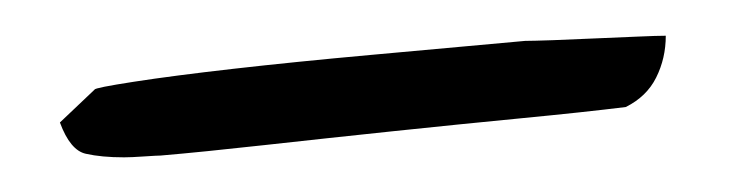

<svg xmlns="http://www.w3.org/2000/svg" viewBox="-20 -275 420 108"><path d="M33.2 -224.6Q33.2 -225.6 55.2 -229Q77.1 -232.4 111.3 -236.3Q145.5 -240.2 188.5 -244.1Q231.4 -248 275.4 -252Q279.3 -252 291 -252.4Q302.7 -252.9 314.9 -253.4Q327.1 -253.9 338.4 -254.4Q349.6 -254.9 354.5 -254.9Q354.5 -242.2 349.1 -231.4Q343.8 -220.7 332 -214.8Q308.6 -211.9 273.4 -208.5Q238.3 -205.1 201.2 -201.2Q164.1 -197.3 128.9 -193.4Q93.8 -189.5 70.3 -187.5Q68.4 -187.5 61 -187Q53.7 -186.5 49.8 -186.5Q37.1 -186.5 28.3 -188.5Q19.5 -190.4 13.7 -206.1Z"/></svg>

Font: Annie Use Your Telescope
Style: Regular
Weight: 400
Version: Version 1.003 2001